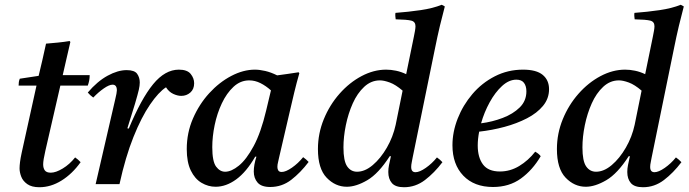

<svg xmlns="http://www.w3.org/2000/svg" viewBox="-20 -772 2887 805"><path d="M348 -413H233L170 -139Q161 -100 161 -83Q161 -67 168 -57.5Q175 -48 193 -48Q214 -48 243 -65.5Q272 -83 295 -112Q308 -103 318 -92Q283 -43 238 -15Q193 13 145 13Q113 13 94.5 0Q76 -13 69 -31.5Q62 -50 62 -66Q62 -77 64 -93Q66 -109 71 -132L133 -413H58Q58 -421 59 -428Q60 -435 63 -442L142 -454Q149 -483 157.5 -519.5Q166 -556 173 -589Q197 -591 222.5 -593.5Q248 -596 272 -600L275 -596Q268 -566 261 -535.5Q254 -505 243 -457H356Q356 -445 354 -434.5Q352 -424 348 -413Z M481 0H381L463 -355Q470 -384 470 -393Q470 -417 452 -417Q438 -417 415.5 -401.5Q393 -386 371 -363Q364 -368 358.5 -373Q353 -378 348 -384Q388 -431 431 -454.5Q474 -478 511 -478Q544 -478 555 -462.5Q566 -447 566 -426Q566 -413 562 -395.5Q558 -378 546 -337L514 -234L520 -233Q572 -358 622 -419Q672 -480 730 -480Q765 -480 779.5 -462Q794 -444 794 -423Q794 -398 778 -384Q762 -370 740 -370Q724 -370 706 -378.5Q688 -387 676 -406Q645 -386 609 -333.5Q573 -281 539.5 -197.5Q506 -114 481 0Z M884 11Q853 11 825 -5.5Q797 -22 780 -57Q763 -92 763 -147Q763 -215 789 -275Q815 -335 857 -381Q899 -427 949.5 -453.5Q1000 -480 1049 -480Q1068 -480 1092 -474.5Q1116 -469 1142 -456Q1163 -459 1185.5 -462Q1208 -465 1232 -469L1235 -465Q1223 -423 1214 -385.5Q1205 -348 1196 -309L1150 -111Q1149 -104 1146 -93Q1143 -82 1143 -72Q1143 -63 1147 -57Q1151 -51 1161 -51Q1178 -51 1204 -69Q1230 -87 1251 -113Q1264 -104 1274 -93Q1240 -48 1201 -18Q1162 12 1113 12Q1076 12 1060 -6.5Q1044 -25 1044 -53Q1044 -80 1055 -115H1050Q1013 -51 970.5 -20Q928 11 884 11ZM1116 -393Q1095 -412 1072 -423.5Q1049 -435 1025 -435Q988 -435 959 -408Q930 -381 910 -338.5Q890 -296 880 -247.5Q870 -199 870 -155Q870 -95 886 -73.5Q902 -52 924 -52Q950 -52 981.5 -77.5Q1013 -103 1043.5 -159.5Q1074 -216 1096 -309Z M1619 -117H1614Q1567 -44 1520 -16.5Q1473 11 1434 11Q1386 11 1349.5 -27Q1313 -65 1313 -147Q1313 -212 1337.5 -272Q1362 -332 1403.5 -379Q1445 -426 1496 -453Q1547 -480 1599 -480Q1619 -480 1640.5 -475.5Q1662 -471 1683 -461L1715 -617Q1718 -631 1720 -643Q1722 -655 1722 -662Q1722 -681 1704.5 -685.5Q1687 -690 1639 -691Q1638 -698 1637.5 -704.5Q1637 -711 1638 -718Q1692 -722 1743.5 -729.5Q1795 -737 1832 -752L1845 -745Q1835 -708 1824.5 -664Q1814 -620 1803 -565L1710 -111Q1709 -104 1706.5 -92.5Q1704 -81 1704 -72Q1704 -50 1722 -50Q1739 -50 1765 -68Q1791 -86 1812 -112Q1825 -103 1835 -92Q1801 -47 1761.5 -17Q1722 13 1674 13Q1638 13 1623 -4.5Q1608 -22 1608 -51Q1608 -65 1611 -80Q1614 -95 1619 -117ZM1639 -249 1668 -392Q1639 -417 1614.5 -426Q1590 -435 1573 -435Q1536 -435 1507 -408Q1478 -381 1459 -338.5Q1440 -296 1430 -247Q1420 -198 1420 -154Q1420 -97 1435.5 -74.5Q1451 -52 1477 -52Q1510 -52 1543 -80Q1576 -108 1602 -153Q1628 -198 1639 -249Z M2282 -398Q2282 -359 2257 -328.5Q2232 -298 2189.5 -276Q2147 -254 2095 -240Q2043 -226 1989 -220Q1983 -189 1983 -162Q1983 -112 2005 -82.5Q2027 -53 2076 -53Q2119 -53 2157 -76Q2195 -99 2224 -136Q2240 -127 2247 -117Q2213 -59 2164 -23.5Q2115 12 2047 12Q1968 12 1922.5 -35.5Q1877 -83 1877 -163Q1877 -219 1899 -275Q1921 -331 1960.5 -377.5Q2000 -424 2054.5 -452Q2109 -480 2173 -480Q2229 -480 2255.5 -458Q2282 -436 2282 -398ZM1997 -255Q2044 -261 2087.5 -277.5Q2131 -294 2159 -321.5Q2187 -349 2187 -389Q2187 -411 2177 -424.5Q2167 -438 2145 -438Q2114 -438 2085 -411.5Q2056 -385 2033 -343Q2010 -301 1997 -255Z M2621 -117H2616Q2569 -44 2522 -16.5Q2475 11 2436 11Q2388 11 2351.5 -27Q2315 -65 2315 -147Q2315 -212 2339.5 -272Q2364 -332 2405.5 -379Q2447 -426 2498 -453Q2549 -480 2601 -480Q2621 -480 2642.5 -475.5Q2664 -471 2685 -461L2717 -617Q2720 -631 2722 -643Q2724 -655 2724 -662Q2724 -681 2706.5 -685.5Q2689 -690 2641 -691Q2640 -698 2639.5 -704.5Q2639 -711 2640 -718Q2694 -722 2745.5 -729.5Q2797 -737 2834 -752L2847 -745Q2837 -708 2826.5 -664Q2816 -620 2805 -565L2712 -111Q2711 -104 2708.5 -92.5Q2706 -81 2706 -72Q2706 -50 2724 -50Q2741 -50 2767 -68Q2793 -86 2814 -112Q2827 -103 2837 -92Q2803 -47 2763.5 -17Q2724 13 2676 13Q2640 13 2625 -4.5Q2610 -22 2610 -51Q2610 -65 2613 -80Q2616 -95 2621 -117ZM2641 -249 2670 -392Q2641 -417 2616.5 -426Q2592 -435 2575 -435Q2538 -435 2509 -408Q2480 -381 2461 -338.5Q2442 -296 2432 -247Q2422 -198 2422 -154Q2422 -97 2437.5 -74.5Q2453 -52 2479 -52Q2512 -52 2545 -80Q2578 -108 2604 -153Q2630 -198 2641 -249Z"/></svg>

Font: Tiro Devanagari Hindi
Style: Italic
Weight: 400
Italic angle: -11°
Designer: Devanagari: John Hudson & Fiona Ross, assisted by Paul Hanslow. Latin: John Hudson with Paul Hanslow, assisted by Kaja S
Foundry: Tiro Typeworks Ltd.
Version: Version 1.52